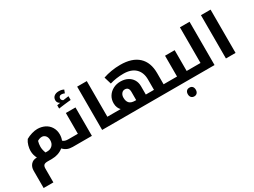

<svg xmlns="http://www.w3.org/2000/svg" viewBox="-68 -1719 3855 2919"><g transform="rotate(-30 1859.5 -260.0)"><path d="M320 0Q272 0 254 18Q236 36 236 78V320H65V18Q65 -49 102.5 -91Q140 -133 203 -133H208Q193 -160 183.5 -194Q174 -228 174 -269Q174 -309 187.5 -358.5Q201 -408 229 -447Q275 -474 329.5 -490Q384 -506 429 -506Q465 -506 497 -498.5Q529 -491 557 -478Q619 -447 652.5 -391Q686 -335 686 -266Q686 -210 667 -164Q684 -148 706 -141Q728 -134 763 -134H768Q773 -134 773 -130V-5Q773 0 768 0H763Q710 0 671 -15.5Q632 -31 597 -68Q557 -35 505.5 -17.5Q454 0 398 0ZM336 -247Q336 -194 360 -134H395Q446 -134 481 -168Q516 -202 516 -260Q516 -310 491 -339Q466 -368 428 -368Q410 -368 390 -362Q370 -356 350 -343Q343 -319 339.5 -295Q336 -271 336 -247Z M873 -666 931 -676Q911 -685 898 -703Q885 -721 885 -745Q885 -789 915.5 -814.5Q946 -840 998 -840Q1049 -840 1085 -820L1064 -765Q1038 -778 1008 -778Q986 -778 974 -764.5Q962 -751 962 -731Q962 -715 971 -704Q980 -693 994 -687Q1025 -692 1049.5 -695Q1074 -698 1090 -700V-634Q1072 -633 1041 -629.5Q1010 -626 975.5 -622Q941 -618 913 -614Q885 -610 873 -608Z M758 0Q753 0 753 -5V-130Q753 -134 758 -134H928V-499H1097V0Z M1569 -134Q1574 -134 1574 -130V-5Q1574 0 1569 0H1277V-760H1446V-134Z M1680 -134Q1659 -152 1644.5 -186Q1630 -220 1630 -263Q1630 -333 1664 -386Q1698 -439 1755.5 -469Q1813 -499 1883 -499Q1953 -499 2006.5 -472Q2060 -445 2090.5 -396Q2121 -347 2121 -280V-134H2264V-316Q2264 -439 2191.5 -509Q2119 -579 1982 -579Q1858 -579 1744 -545L1706 -671Q1773 -694 1850.5 -707Q1928 -720 2007 -720Q2215 -720 2324 -619.5Q2433 -519 2433 -330V-134H2556Q2561 -134 2561 -130V-5Q2561 0 2556 0H1559Q1554 0 1554 -5V-130Q1554 -134 1559 -134ZM1932 -134H1952V-277Q1952 -362 1882 -362Q1847 -362 1824.5 -333.5Q1802 -305 1802 -262Q1802 -199 1833 -166.5Q1864 -134 1932 -134Z M2747 259Q2714 259 2695 238Q2676 217 2676 182Q2676 148 2694 127Q2712 106 2747 106Q2779 106 2797.5 126Q2816 146 2816 182Q2816 218 2797 238.5Q2778 259 2747 259Z M2546 0Q2541 0 2541 -5V-130Q2541 -134 2546 -134H2669V-499H2838V-134H2968Q2973 -134 2973 -130V-5Q2973 0 2968 0Z M2958 0Q2953 0 2953 -5V-130Q2953 -134 2958 -134H3081V-760H3250V0Z M3450 -760H3619V0H3450Z"/></g></svg>

Font: Noto Kufi Arabic ExtraBold
Style: Regular
Weight: 800
Designer: Monotype Design Team, David Williams, Khaled Hosny
Foundry: Google LLC
Version: Version 2.109; ttfautohint (v1.8.4.7-5d5b)